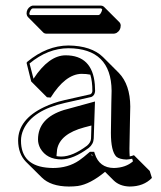

<svg xmlns="http://www.w3.org/2000/svg" viewBox="-20 -602 577 688"><path d="M388.7 -481.4H144.5Q139.2 -481.9 135.7 -484.9L79.6 -541.5Q75.7 -546.4 75.2 -553.2Q75.2 -570.3 89.4 -579.1Q93.8 -581.5 97.2 -582H341.8Q348.1 -581.5 352.1 -578.1L408.7 -521.5Q412.6 -516.6 412.6 -511.2Q412.6 -493.2 397.5 -483.9Q392.6 -481.9 388.7 -481.4ZM310.1 -47.9H306.2L312 -42Q311 -45.4 310.1 -47.9ZM182.6 -42.5Q190.9 -41 200.2 -41Q240.7 -41.5 292 -80.1Q305.7 -91.8 306.2 -106L307.6 -152.3L281.7 -145.5Q194.8 -122.1 184.6 -66.4Q183.1 -56.2 182.6 -45.4Q182.6 -43.5 182.6 -42.5ZM444.8 -41.5Q452.6 -43 460 -45.9L516.6 10.7L524.4 35.6Q494.6 66.4 444.3 66.4Q408.7 65.4 387.2 44.4L356.4 13.7Q302.7 58.1 258.8 64.5Q244.1 66.4 226.6 66.4Q161.6 65.9 129.4 33.7L72.8 -22.5Q45.4 -50.8 44.9 -98.1Q44.9 -173.8 138.2 -218.3Q170.9 -233.9 210.9 -243.2L304.2 -264.2Q310.5 -268.1 311 -275.9Q311 -310.5 303.7 -334.5Q290 -337.4 271.5 -337.4Q213.9 -335.9 161.6 -252.4L148.4 -253.4L91.8 -310.1L75.2 -377L78.1 -380.9Q147.9 -438.5 225.1 -439Q307.6 -438 349.1 -397.5L405.8 -340.8Q446.3 -298.8 446.8 -220.2Q446.8 -215.8 445.8 -174.8Q443.8 -87.9 443.8 -69.3Q443.8 -53.7 444.8 -41.5ZM317.4 -58.1 319.8 -50.8Q335.9 -0.5 388.2 0Q430.7 -1 456.5 -23.9L453.6 -33.2Q442.4 -30.8 433.1 -30.3Q408.2 -31.2 397 -40.5Q377.4 -60.1 377.4 -126Q377.4 -144 378.9 -231.9Q379.9 -272.5 379.9 -276.9Q378.4 -428.2 225.1 -429.2Q150.9 -428.7 85.9 -374.5L100.1 -319.8Q154.8 -403.3 214.8 -403.8Q311 -403.8 319.8 -299.3Q320.8 -287.6 320.8 -275.9Q319.8 -259.8 307.1 -254.4H306.6L213.4 -233.4Q95.7 -207 64 -137.7Q55.2 -118.2 55.2 -98.1Q55.2 -6.3 157.2 -0.5Q164.1 0 169.9 0Q223.6 0 263.2 -26.9Q278.8 -37.6 299.3 -55.7L302.2 -58.1ZM320.3 -238.3 315.9 -106Q314.9 -85.4 297.9 -71.8Q242.7 -31.2 200.2 -30.8Q147.5 -30.8 124.5 -70.3Q116.2 -85.9 116.2 -102.1Q116.2 -178.7 209.5 -208Q216.3 -210 222.2 -211.4ZM332 -547.9Q338.9 -547.9 344.2 -561Q345.7 -564.9 346.2 -567.9Q344.2 -571.3 341.8 -571.8H97.2Q92.3 -571.8 86.9 -560.1Q85.4 -555.7 85 -553.2Q85.9 -548.8 87.9 -547.9Z"/></svg>

Font: Linux Biolinum Shadow O
Style: Regular
Weight: 400
Designer: Philipp H. Poll
Foundry: Philipp H. Poll
Version: Version 1.0.4